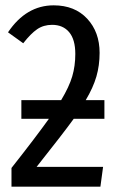

<svg xmlns="http://www.w3.org/2000/svg" viewBox="-20 -699 450 719"><path d="M256 -254Q217 -200 117 -74H366L356 0H23V-70Q113 -184 163 -254H60V-324H209Q239 -374 250.5 -413Q262 -452 262 -497Q262 -551 239 -578.5Q216 -606 175 -606Q143 -606 119 -589.5Q95 -573 67 -537L10 -578Q78 -679 181 -679Q260 -679 306.5 -629Q353 -579 353 -501Q353 -454 341 -412.5Q329 -371 301 -324H371V-254Z"/></svg>

Font: Fira Sans Extra Condensed
Style: Regular
Weight: 400
Width: 1
Designer: Carrois Corporate & Edenspiekermann AG
Foundry: Carrois Corporate GbR & Edenspiekermann AG
Version: Version 4.203